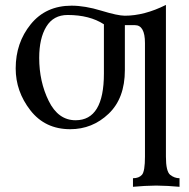

<svg xmlns="http://www.w3.org/2000/svg" viewBox="-20 -505 752 765"><path d="M695.3 239.3Q648.9 234.9 602.5 234.4Q556.2 234.9 509.8 239.3V205.1Q533.7 205.1 545.7 191.4Q557.6 177.7 557.6 119.1V-333.5Q557.6 -404.8 517.6 -404.8H477.5V-225.6Q477.5 -113.3 412.8 -51.8Q348.1 9.8 259.8 9.8Q159.7 9.8 101.1 -65.4Q42.5 -140.6 42.5 -232.4Q42.5 -334.5 102.5 -408.4Q162.6 -482.4 265.1 -482.4Q318.4 -482.4 383.8 -462.4Q449.2 -442.4 477.5 -442.4Q555.2 -442.4 641.1 -485.4V119.1Q641.1 178.2 658.2 191.7Q675.3 205.1 695.3 205.1ZM281.2 -25.9Q394 -25.9 394 -211.9V-408.2Q336.9 -445.3 249.5 -445.3Q192.9 -445.3 164.6 -398.9Q136.2 -352.5 136.2 -274.4Q136.2 -179.7 174.1 -102.8Q211.9 -25.9 281.2 -25.9Z"/></svg>

Font: Kelvinch
Style: Regular
Weight: 400
Designer: Paul James MIller
Foundry: High-Logic / Made with FontCreator
Version: Version 3.30 September 23, 2016